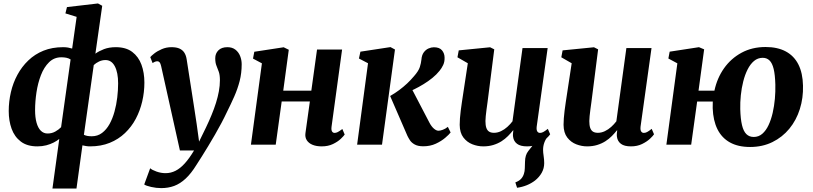

<svg xmlns="http://www.w3.org/2000/svg" viewBox="-20 -837 4702 1111"><path d="M283.5 254 323 -33Q309.5 -22 290.5 -12.2Q271.5 -2.5 247.8 3.8Q224 10 196 10Q137 10 100.5 -17.8Q64 -45.5 47.2 -91.8Q30.5 -138 30.5 -194.5Q30.5 -249.5 43 -303.5Q55.5 -357.5 80.8 -404.2Q106 -451 143.8 -487.2Q181.5 -523.5 231.8 -543.8Q282 -564 345.5 -564Q360.5 -564 373.5 -561.8Q386.5 -559.5 397.5 -556L423.5 -739.5L358.5 -759.5L367.5 -796L547 -817L571.5 -803.5L532 -526.5Q552.5 -541.5 582 -552.8Q611.5 -564 650 -564Q709 -564 745.2 -536.5Q781.5 -509 798.5 -462.8Q815.5 -416.5 815.5 -359Q815.5 -304 803 -250.2Q790.5 -196.5 765.8 -149.8Q741 -103 703.2 -67Q665.5 -31 615 -10.5Q564.5 10 501 10Q489.5 10 478.2 8.2Q467 6.5 457 4L422.5 254ZM333.5 -101 388.5 -493Q377.5 -500 364 -502.8Q350.5 -505.5 335 -505.5Q293 -505.5 263.8 -476.8Q234.5 -448 216.8 -402Q199 -356 191 -302.5Q183 -249 183 -199.5Q183 -157.5 191.5 -127Q200 -96.5 216.2 -80.5Q232.5 -64.5 255 -64.5Q280 -64.5 300 -75.8Q320 -87 333.5 -101ZM522.5 -460.5 465.5 -57Q476 -52 487.2 -50.2Q498.5 -48.5 511 -48.5Q545 -48.5 570.5 -67.8Q596 -87 613.8 -119Q631.5 -151 642.5 -191Q653.5 -231 658.5 -273.2Q663.5 -315.5 663.5 -354.5Q663.5 -417 644.5 -453.2Q625.5 -489.5 590.5 -489.5Q570.5 -489.5 552.8 -481Q535 -472.5 522.5 -460.5Z M912.5 -454Q909 -470 903.8 -476.2Q898.5 -482.5 891 -482.5Q884 -482.5 877.5 -480Q871 -477.5 863 -472L849.5 -506.5Q855 -513.5 872.2 -527.2Q889.5 -541 915.8 -552.5Q942 -564 972.5 -564Q1001 -564 1019 -555.8Q1037 -547.5 1046.8 -532Q1056.5 -516.5 1060 -494.5Q1067 -448 1074.5 -401.2Q1082 -354.5 1089.2 -307.2Q1096.5 -260 1103.8 -213Q1111 -166 1118 -119.5L1132 -17.5L1172 -99.5Q1189.5 -136 1204.2 -171.8Q1219 -207.5 1229.8 -241.8Q1240.5 -276 1246.5 -308.8Q1252.5 -341.5 1252.5 -372.5Q1252.5 -403 1246 -421.5Q1239.5 -440 1232.5 -456.8Q1225.5 -473.5 1225.5 -500Q1225.5 -527.5 1243.8 -545.8Q1262 -564 1296 -564Q1323.5 -564 1342 -549.8Q1360.5 -535.5 1369.5 -512.8Q1378.5 -490 1378.5 -465.5Q1378.5 -414 1366.8 -368.2Q1355 -322.5 1335.5 -278.5Q1316 -234.5 1292.5 -187.5Q1279 -158.5 1261.5 -125.5Q1244 -92.5 1224.2 -58.2Q1204.5 -24 1184.8 8.5Q1165 41 1147.5 69Q1130 97 1116.5 117.5Q1086 167 1054.2 196.5Q1022.5 226 988 238.8Q953.5 251.5 912.5 251.5Q884.5 251.5 854.8 244.8Q825 238 814.5 230.5L849 136.5Q859.5 146.5 885.8 155.8Q912 165 938 165Q968.5 165 995.8 151.2Q1023 137.5 1049.2 108.5Q1075.5 79.5 1103 33.5H1021Z M1898.5 -104Q1896 -85 1901.2 -76.5Q1906.5 -68 1916 -68Q1924.5 -68 1933.8 -72.5Q1943 -77 1961 -90.5L1974.5 -58.5Q1969 -50 1951.8 -33.5Q1934.5 -17 1906.5 -3.5Q1878.5 10 1841.5 10Q1811 10 1788.8 1Q1766.5 -8 1755.2 -25.5Q1744 -43 1747.5 -67L1773 -250H1610L1575.5 0H1432L1495.5 -470.5L1444 -498L1451.5 -537.5L1621.5 -563.5L1651 -549L1619 -312.5H1781.5L1814.5 -550.5H1959.5Z M2046.5 0 2109.5 -471 2057 -498.5 2065.5 -538 2239.5 -564.5 2265.5 -550.5 2190.5 0ZM2429.5 9.5Q2398.5 9.5 2380 -0.8Q2361.5 -11 2352.2 -25.2Q2343 -39.5 2337.5 -51L2237.5 -281.5Q2265.5 -297.5 2290 -315.8Q2314.5 -334 2335.8 -354Q2357 -374 2375.5 -396Q2402 -426 2409.2 -448.8Q2416.5 -471.5 2418.5 -492Q2420.5 -518 2432 -533.8Q2443.5 -549.5 2459.5 -556.5Q2475.5 -563.5 2490.5 -563.5Q2523 -563.5 2537.5 -546Q2552 -528.5 2552.5 -505Q2553.5 -480 2544.5 -461Q2535.5 -442 2523.5 -427.5Q2506.5 -406 2482.2 -386.2Q2458 -366.5 2430.5 -349.8Q2403 -333 2376.2 -320Q2349.5 -307 2327 -297.5L2351 -345.5L2465.5 -126Q2477 -104.5 2491 -92.5Q2505 -80.5 2517.5 -80.5Q2527 -80.5 2542.2 -86Q2557.5 -91.5 2571.5 -103L2587.5 -70.5Q2578.5 -58.5 2556.2 -39.5Q2534 -20.5 2501.8 -5.5Q2469.5 9.5 2429.5 9.5Z M2972 249.5 2962 218.5Q2984 210 2995.2 197.8Q3006.5 185.5 3011.5 169Q3016.5 154.5 3016.8 136.5Q3017 118.5 3018 98.5Q3018.5 60 3036.8 37.2Q3055 14.5 3070 -5L3151 -49.5Q3136.5 -31 3129.5 -11.2Q3122.5 8.5 3122.5 30.5Q3122.5 45 3125.8 66.2Q3129 87.5 3129 107Q3129 137 3114.8 162.5Q3100.5 188 3076 207.5Q3054.5 224 3028 234.8Q3001.5 245.5 2972 249.5ZM2776 10Q2744.5 10 2713.5 -2Q2682.5 -14 2661.5 -41.2Q2640.5 -68.5 2640 -114.5Q2640 -131.5 2641.5 -152.5Q2643 -173.5 2646 -196.8Q2649 -220 2652.5 -243.8Q2656 -267.5 2659.5 -290L2687 -471L2627 -505.5L2634.5 -545.5L2816 -563.5L2840 -551.5L2806.5 -288Q2804 -267 2801 -245Q2798 -223 2795.2 -202.8Q2792.5 -182.5 2790.8 -165.5Q2789 -148.5 2789 -136.5Q2789 -112 2794.2 -97Q2799.5 -82 2810.5 -75.2Q2821.5 -68.5 2838.5 -68.5Q2859 -68.5 2879 -78Q2899 -87.5 2915.8 -102.8Q2932.5 -118 2945.5 -135L3003.5 -559H3149L3085.5 -104Q3083.5 -85 3089 -76.5Q3094.5 -68 3104.5 -68Q3113.5 -68 3123 -72.8Q3132.5 -77.5 3150 -91.5L3163.5 -60Q3158 -51 3140.2 -34.2Q3122.5 -17.5 3094.5 -3.8Q3066.5 10 3030 10Q2991.5 10 2972 -4.8Q2952.5 -19.5 2949 -45Q2948.5 -48 2948.2 -52.2Q2948 -56.5 2948.2 -61.5Q2948.5 -66.5 2949.2 -72Q2950 -77.5 2950.5 -82L2949 -83Q2936 -66.5 2919.5 -49.8Q2903 -33 2881.8 -19.5Q2860.5 -6 2834.2 2Q2808 10 2776 10Z M3377 10Q3345.5 10 3314.5 -2Q3283.5 -14 3262.5 -41.2Q3241.5 -68.5 3241 -114.5Q3241 -131.5 3242.5 -152.5Q3244 -173.5 3247 -196.8Q3250 -220 3253.5 -243.8Q3257 -267.5 3260.5 -290L3288 -471L3228 -505.5L3235.5 -545.5L3417 -563.5L3441 -551.5L3407.5 -288Q3405 -267 3402 -245Q3399 -223 3396.2 -202.8Q3393.5 -182.5 3391.8 -165.5Q3390 -148.5 3390 -136.5Q3390 -112 3395.2 -97Q3400.5 -82 3411.5 -75.2Q3422.5 -68.5 3439.5 -68.5Q3460 -68.5 3480 -78Q3500 -87.5 3516.8 -102.8Q3533.5 -118 3546.5 -135L3604.5 -559H3750L3686.5 -104Q3684.5 -85 3690 -76.5Q3695.5 -68 3705.5 -68Q3714.5 -68 3724 -72.8Q3733.5 -77.5 3751 -91.5L3764.5 -60Q3759 -51 3741.2 -34.2Q3723.5 -17.5 3695.5 -3.8Q3667.5 10 3631 10Q3592.5 10 3573 -4.8Q3553.5 -19.5 3550 -45Q3549.5 -48 3549.2 -52.2Q3549 -56.5 3549.2 -61.5Q3549.5 -66.5 3550.2 -72Q3551 -77.5 3551.5 -82L3550 -83Q3537 -66.5 3520.5 -49.8Q3504 -33 3482.8 -19.5Q3461.5 -6 3435.2 2Q3409 10 3377 10Z M4022 -312.5H4114Q4129.5 -385 4169.5 -441.8Q4209.5 -498.5 4270.8 -531.8Q4332 -565 4410 -565Q4479.5 -565 4527.2 -539.2Q4575 -513.5 4600 -463.8Q4625 -414 4626.5 -341.5Q4628.5 -270 4608.2 -205.8Q4588 -141.5 4547.5 -92.2Q4507 -43 4449.5 -14.8Q4392 13.5 4320.5 13.5Q4251 13.5 4203.8 -12.8Q4156.5 -39 4131.5 -89.2Q4106.5 -139.5 4104 -211Q4104 -220.5 4104.2 -230.2Q4104.5 -240 4104.5 -249.5H4014L3979.5 0H3836L3899.5 -470.5L3847.5 -498.5L3855 -538L4024.5 -564L4054.5 -551.5ZM4393.5 -502.5Q4365 -502.5 4343.2 -484.2Q4321.5 -466 4306 -435.2Q4290.5 -404.5 4280.8 -366Q4271 -327.5 4266.8 -286Q4262.5 -244.5 4263.5 -205.5Q4265 -149 4273.5 -113.2Q4282 -77.5 4298.8 -61Q4315.5 -44.5 4341.5 -44.5Q4370 -44.5 4391.2 -63Q4412.5 -81.5 4427.2 -113Q4442 -144.5 4451 -183.8Q4460 -223 4463.8 -265.2Q4467.5 -307.5 4466.5 -347.5Q4465 -404 4456.8 -438Q4448.5 -472 4432.8 -487.2Q4417 -502.5 4393.5 -502.5Z"/></svg>

Font: Merriweather 28pt ExtraBold
Style: Italic
Weight: 800
Italic angle: -7.8°
Version: Version 2.101